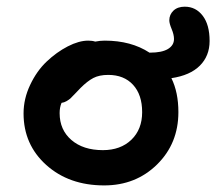

<svg xmlns="http://www.w3.org/2000/svg" viewBox="-20 -585 650 577"><path d="M293 -27.8Q187.5 -27.8 119.1 -89.1Q50.8 -150.4 50.8 -244.1Q50.8 -288.1 70.6 -329.8Q90.3 -371.6 120.1 -399.9Q149.9 -428.2 183.6 -445.6Q217.3 -462.9 245.1 -462.9Q257.3 -462.9 266.1 -460Q280.8 -462.9 294.9 -462.9Q374 -462.9 429.2 -426.8H431.2Q466.3 -426.8 484.6 -437.7Q502.9 -448.7 502.9 -467.8Q502.9 -481 495.8 -497.8Q488.8 -514.6 488.8 -523.9Q488.8 -541 501.2 -553Q513.7 -564.9 535.2 -564.9Q568.4 -564.9 589.1 -537.8Q609.9 -510.7 609.9 -461.9Q609.9 -417 580.6 -387.7Q551.3 -358.4 495.1 -350.1Q516.1 -307.6 516.1 -248Q516.1 -153.8 452.1 -90.8Q388.2 -27.8 293 -27.8ZM159.2 -245.1Q159.2 -194.8 194.6 -164.3Q230 -133.8 289.1 -133.8Q342.3 -133.8 374.8 -165Q407.2 -196.3 407.2 -248Q407.2 -300.3 379.9 -330.1Q352.5 -359.9 305.2 -359.9Q278.3 -359.9 260.5 -350.6Q242.7 -341.3 222.2 -320.8Q215.8 -314.5 205.6 -303.5Q195.3 -292.5 191.2 -288.8Q187 -285.2 179.9 -281Q172.9 -276.9 165 -275.9Q159.2 -262.7 159.2 -245.1Z"/></svg>

Font: Shantell Sans Irregular
Style: Regular
Weight: 500
Designer: Stephen Nixon, Anya Danilova, Shantell Martin
Foundry: Arrow Type
Version: Version 1.006;[9816181b4]